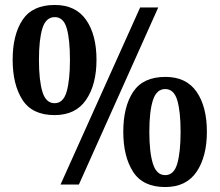

<svg xmlns="http://www.w3.org/2000/svg" viewBox="-20 -744 885 774"><path d="M200 -280Q110 -280 70.5 -341.5Q31 -403 31 -503Q31 -604 71 -664Q111 -724 201 -724Q285 -724 327 -664Q369 -604 369 -503Q369 -403 327 -341.5Q285 -280 200 -280ZM224 0 545 -714H618L298 0ZM200 -328Q235 -328 248.5 -374Q262 -420 262 -503Q262 -585 249 -630Q236 -675 201 -675Q165 -675 151 -630Q137 -585 137 -503Q137 -420 151 -374Q165 -328 200 -328ZM646 10Q556 10 516.5 -51.5Q477 -113 477 -213Q477 -314 517 -374Q557 -434 647 -434Q731 -434 772.5 -374Q814 -314 814 -213Q814 -113 772.5 -51.5Q731 10 646 10ZM646 -38Q681 -38 694.5 -84Q708 -130 708 -213Q708 -295 694.5 -340Q681 -385 646 -385Q611 -385 596.5 -340Q582 -295 582 -213Q582 -130 596.5 -84Q611 -38 646 -38Z"/></svg>

Font: Noto Serif Lao SemiCondensed
Style: Bold
Weight: 700
Width: 4
Designer: Monotype Design Team
Foundry: Monotype Imaging Inc.
Version: Version 2.003; ttfautohint (v1.8.4.7-5d5b)